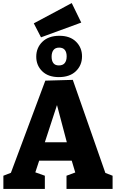

<svg xmlns="http://www.w3.org/2000/svg" viewBox="-20 -1230 756 1250"><path d="M454 -710 666 -104 713 -86V0H413V-86L470 -107L447 -184H235L210 -108L272 -86V0H2V-86L51 -105L275 -705ZM415 -304 351 -546 272 -304ZM509 -1083 247 -987 200 -1078 447 -1210ZM216 -861Q216 -919 256 -958Q296 -997 367 -997Q436 -997 475 -958.5Q514 -920 514 -863Q514 -805 474 -766.5Q434 -728 363 -728Q294 -728 255 -766Q216 -804 216 -861ZM414 -863Q414 -890 402 -905Q390 -920 365 -920Q340 -920 328 -904Q316 -888 316 -861Q316 -834 327.5 -819Q339 -804 363 -804Q389 -804 401.5 -819.5Q414 -835 414 -863Z"/></svg>

Font: Bitter Pro ExtraBold
Style: Regular
Weight: 800
Designer: Sol Matas, and Bitter project Authors
Foundry: Sol Matas
Version: Version 1.010